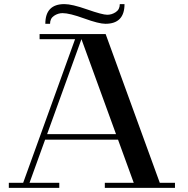

<svg xmlns="http://www.w3.org/2000/svg" viewBox="-20 -916 916 936"><path d="M768 0H641L368 -750H495ZM833 -25V0H491V-25ZM269 0V-25H23V0ZM355 -750H386L124 -25H93ZM460 -750V-725H173V-750ZM589 -262V-235H197V-262ZM294 -896Q201 -896 201 -800H224Q224 -826 243.5 -839Q263 -852 285 -852Q319 -852 390.5 -826Q462 -800 494 -800Q587 -800 587 -896H564Q564 -870 544.5 -857Q525 -844 503 -844Q479 -844 405 -870Q331 -896 294 -896Z"/></svg>

Font: Solide Mirage
Style: Mono
Weight: 400
Width: 6
Designer: Jérémy Landes
Foundry: Velvetyne Type Foundry
Version: Version 1.1